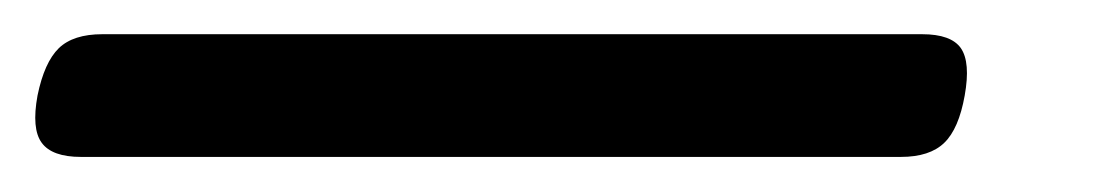

<svg xmlns="http://www.w3.org/2000/svg" viewBox="-20 102 640 110"><path d="M38.6 121.6Q22 121.6 13.7 129.6Q5.4 137.7 1.5 156.7Q-2 175.8 3.9 183.8Q9.8 191.9 26.4 191.9H496.1Q512.7 191.9 521 183.8Q529.3 175.8 532.7 156.7Q536.1 137.7 530.5 129.6Q524.9 121.6 508.3 121.6Z"/></svg>

Font: Courier Prime Code
Style: Italic
Weight: 400
Italic angle: -10°
Designer: Alan Dague-Greene
Foundry: Quote-Unquote Apps
Version: Version 3.18